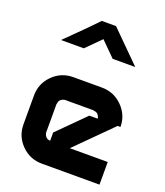

<svg xmlns="http://www.w3.org/2000/svg" viewBox="-151 -942 895 1043"><g transform="rotate(20 296.0 -420.0)"><path d="M329.2 -130.8H548.3V0H215Q145.8 0 97.1 -48.8Q48.3 -97.5 48.3 -166.7V-333.3Q48.3 -402.5 97.1 -451.2Q145.8 -500 215 -500H381.7Q450 -500 499.2 -450.8Q548.3 -401.7 548.3 -333.3H531.7L365 -166.7ZM215 -132.5V-180L368.3 -333.3H416.7Q415 -346.7 406.2 -356.7Q397.5 -366.7 381.7 -366.7V-368.3H215Q201.7 -366.7 191.2 -357.9Q180.8 -349.2 180.8 -333.3H179.2V-166.7Q180.8 -153.3 190 -142.9Q199.2 -132.5 215 -132.5ZM338.3 -840Q343.3 -835 512.5 -666.7H381.7L298.3 -750L215 -666.7H83.3Q102.5 -685.8 137.9 -720.8Q173.3 -755.8 202.1 -784.6Q230.8 -813.3 255.8 -840Z"/></g></svg>

Font: 0xA000-Squareish
Style: Squareish-Bold
Weight: 700
Version: Version 0.1